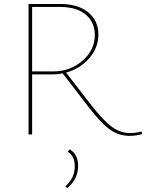

<svg xmlns="http://www.w3.org/2000/svg" viewBox="-20 -678 737 968"><path d="M693 -15 697 -2Q665 7 634 7Q579 7 534 -25Q489 -57 426 -139L296 -308Q271 -303 249 -303H142V0H124V-658H283Q373 -658 424.5 -616Q476 -574 476 -504Q476 -437 429.5 -384Q383 -331 313 -312L441 -147Q502 -69 544.5 -38Q587 -7 637 -7Q662 -7 693 -15ZM142 -318H249Q333 -318 395.5 -371.5Q458 -425 458 -502Q458 -566 412 -604.5Q366 -643 282 -643H142ZM332 75Q374 101 374 159Q374 224 320 270L309 262Q357 220 357 161Q357 107 321 87Z"/></svg>

Font: EauTestSC Thin
Style: Regular
Weight: 250
Designer: Christian Thalmann (Catharsis Fonts)
Version: Version 0.001;PS 000.001;hotconv 1.0.88;makeotf.lib2.5.64775